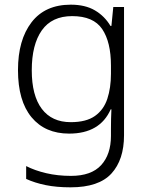

<svg xmlns="http://www.w3.org/2000/svg" viewBox="-20 -628 639 822"><path d="M283 -608Q345 -608 386.5 -583.5Q428 -559 453 -517H457L465 -598H511V-49Q511 56 457 115Q403 174 282 174Q222 174 175.5 164.5Q129 155 92 138V83Q129 102 178 113.5Q227 125 284 125Q371 125 413 79Q455 33 455 -46V-77Q455 -98 455.5 -119.5Q456 -141 457 -160H454Q408 -56 276 -56Q173 -56 115 -126Q57 -196 57 -328Q57 -457 115 -532.5Q173 -608 283 -608ZM289 -559Q202 -559 159 -498Q116 -437 116 -327Q116 -219 159 -162Q202 -105 283 -105Q349 -105 386.5 -131.5Q424 -158 439.5 -205Q455 -252 455 -312V-347Q455 -448 417.5 -503.5Q380 -559 289 -559Z"/></svg>

Font: Noto Sans Malayalam UI Light
Style: Regular
Weight: 300
Designer: Jelle Bosma - Monotype Design Team
Foundry: Monotype Imaging Inc.
Version: Version 2.104; ttfautohint (v1.8.4.7-5d5b)